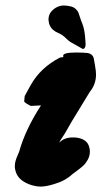

<svg xmlns="http://www.w3.org/2000/svg" viewBox="-20 -691 371 702"><path d="M258.8 -525.4Q244.1 -533.2 237.3 -537.6Q230.5 -542 223.6 -548.8Q216.8 -555.7 209 -561.5Q204.1 -565.4 192.9 -570.3Q181.6 -575.2 173.3 -582.5Q165 -589.8 160.2 -602.5Q159.2 -604.5 159.2 -606Q159.2 -607.4 158.7 -608.9Q158.2 -610.4 158.2 -612.3Q158.2 -614.3 157.7 -615.7Q157.2 -617.2 157.2 -619.1Q157.2 -637.7 168.9 -650.4Q188.5 -670.9 213.9 -670.9Q225.6 -670.9 241.2 -667Q251 -664.1 257.8 -657.2Q264.6 -650.4 267.1 -644Q269.5 -637.7 273.4 -625Q277.3 -612.3 280.3 -606.4Q290 -583 292 -544.9Q292 -542 292.5 -536.6Q293 -531.2 293 -529.3Q293 -513.7 283.2 -511.7ZM92.8 -380.9Q128.9 -444.3 199.2 -480.5Q201.2 -481.4 207 -481.4Q211.9 -482.4 211.9 -483.4Q210.9 -484.4 210.9 -487.3Q210.9 -499 258.8 -499Q285.2 -499 300.8 -497.1Q320.3 -493.2 323.2 -475.6Q323.2 -474.6 327.1 -453.1Q331.1 -431.6 331.1 -418.9Q331.1 -382.8 308.6 -355.5Q300.8 -341.8 271 -293.9Q241.2 -246.1 221.7 -210.9Q215.8 -200.2 207 -187.5Q198.2 -174.8 196.3 -168.9Q213.9 -188.5 246.1 -188.5H253.9Q299.8 -184.6 306.6 -151.4Q308.6 -146.5 308.6 -136.7Q308.6 -121.1 300.8 -106.9Q293 -92.8 284.2 -85Q275.4 -77.1 261.7 -66.9Q248 -56.6 244.1 -53.7Q217.8 -29.3 176.8 -17.6Q148.4 -8.8 127.9 -8.8Q114.3 -8.8 96.7 -13.7Q52.7 -27.3 40 -56.6Q34.2 -71.3 34.2 -83Q34.2 -93.8 37.1 -103.5Q40 -113.3 44.4 -123Q48.8 -132.8 49.8 -135.7Q72.3 -216.8 129.9 -305.7L92.8 -303.7Q69.3 -315.4 68.4 -320.3Q68.4 -322.3 70.3 -339.8Z"/></svg>

Font: Essays1743
Style: BoldItalic
Weight: 700
Italic angle: -10°
Designer: Based on the typeface in a 1743 English translation of the essays of Montaigne.  PostScript/TrueType font designed by Jo
Version: Version 002.100